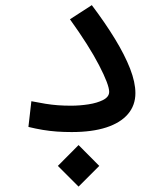

<svg xmlns="http://www.w3.org/2000/svg" viewBox="-20 -499 626 729"><path d="M252.4 2.4Q222.7 2.4 195.6 0.5Q168.5 -1.5 142.1 -5.9Q115.7 -10.3 87.9 -17.1L99.1 -114.7Q128.4 -108.9 152.6 -105Q176.8 -101.1 200 -99.4Q223.1 -97.7 250 -97.7Q282.2 -97.7 315.7 -102.8Q349.1 -107.9 371.8 -119.6Q394.5 -131.3 394.5 -150.4Q394.5 -177.2 356.2 -251.2Q317.9 -325.2 245.6 -425.8L328.6 -479.5Q379.4 -412.1 416.5 -351.3Q453.6 -290.5 473.9 -238.5Q494.1 -186.5 494.1 -145.5Q494.1 -99.1 465.8 -65.9Q437.5 -32.7 383.5 -15.1Q329.6 2.4 252.4 2.4ZM278.3 209.5 199.7 130.9 278.3 51.8 356.9 130.9Z"/></svg>

Font: Cascadia Mono
Style: Regular
Weight: 400
Monospace: yes
Designer: Aaron Bell
Foundry: Saja Typeworks
Version: Version 2404.023